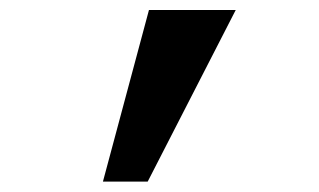

<svg xmlns="http://www.w3.org/2000/svg" viewBox="-20 -713 626 377"><path d="M182.1 -356.4 272.5 -693.4H442.9L270 -356.4Z"/></svg>

Font: Cascadia Mono PL SemiBold
Style: Regular
Weight: 600
Monospace: yes
Designer: Aaron Bell
Foundry: Saja Typeworks
Version: Version 2404.023; ttfautohint (v1.8.4)